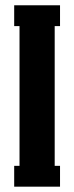

<svg xmlns="http://www.w3.org/2000/svg" viewBox="-20 -700 278 720"><path d="M205.1 0H33.2V-78.1H53.2V-602.1H33.2V-680.2H205.1V-602.1H185.1V-78.1H205.1Z"/></svg>

Font: Margherita Black
Style: Regular
Weight: 900
Designer: James Puckett
Foundry: Dunwich Type Founders
Version: Version 1.008;hotconv 1.0.109;makeotfexe 2.5.65596